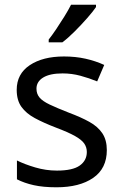

<svg xmlns="http://www.w3.org/2000/svg" viewBox="-20 -786 519 816"><path d="M434 -148Q434 -70 376 -30Q318 10 220 10Q164 10 123.5 1Q83 -8 52 -24V-104Q84 -88 129.5 -74.5Q175 -61 222 -61Q289 -61 319 -82.5Q349 -104 349 -140Q349 -160 338 -176Q327 -192 298.5 -208Q270 -224 217 -244Q165 -264 128 -284Q91 -304 71 -332Q51 -360 51 -404Q51 -472 106.5 -509Q162 -546 252 -546Q301 -546 343.5 -536.5Q386 -527 423 -510L393 -440Q359 -454 322 -464Q285 -474 246 -474Q192 -474 163.5 -456.5Q135 -439 135 -409Q135 -387 148 -371.5Q161 -356 191.5 -341.5Q222 -327 273 -307Q324 -288 360 -268Q396 -248 415 -219.5Q434 -191 434 -148ZM388 -756Q376 -738 351 -709.5Q326 -681 297.5 -652.5Q269 -624 245 -606H187V-618Q202 -637 219.5 -663Q237 -689 254 -716.5Q271 -744 282 -766H388Z"/></svg>

Font: Noto Sans Medefaidrin
Style: Regular
Weight: 400
Designer: Dalton Maag Ltd
Foundry: Dalton Maag Ltd
Version: Version 1.002; ttfautohint (v1.8.4.7-5d5b)